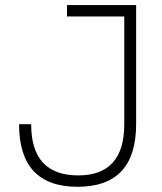

<svg xmlns="http://www.w3.org/2000/svg" viewBox="-20 -713 626 743"><path d="M280.3 9.8Q53.7 9.8 53.7 -232.4H100.6Q100.6 -34.2 282.7 -34.2Q460.9 -34.2 460.9 -232.4V-649.4H239.3V-693.4H506.8V-232.4Q506.8 9.8 280.3 9.8Z"/></svg>

Font: Cascadia Mono NF ExtraLight
Style: Regular
Weight: 200
Monospace: yes
Designer: Aaron Bell
Foundry: Saja Typeworks
Version: Version 2404.023; ttfautohint (v1.8.4)